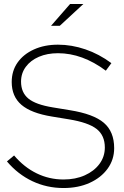

<svg xmlns="http://www.w3.org/2000/svg" viewBox="-20 -936 626 967"><path d="M300 11Q216 11 143 -23.5Q70 -58 15 -123L51 -153Q101 -94 164.5 -63Q228 -32 300 -32Q360 -32 407 -53Q454 -74 481 -110.5Q508 -147 508 -193Q508 -254 466.5 -286.5Q425 -319 327 -335L242 -349Q137 -366 88 -408Q39 -450 39 -523Q39 -579 68.5 -621Q98 -663 151 -687Q204 -711 272 -711Q341 -711 410 -687.5Q479 -664 541 -618L513 -580Q395 -668 272 -668Q218 -668 176 -650Q134 -632 110 -599.5Q86 -567 86 -525Q86 -470 123 -439.5Q160 -409 247 -395L332 -381Q451 -362 503 -317.5Q555 -273 555 -190Q555 -132 522 -86.5Q489 -41 431.5 -15Q374 11 300 11ZM237 -806 333 -916H400L281 -806Z"/></svg>

Font: Red Hat Display VF
Style: Regular
Weight: 300
Designer: Pentagram, MCKL
Foundry: Pentagram, MCKL
Version: Version 1.023